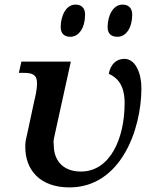

<svg xmlns="http://www.w3.org/2000/svg" viewBox="-20 -804 676 835"><path d="M491 -644C528 -644 555 -683 555 -740C555 -771 537 -784 513 -784C471 -784 448 -735 448 -686C448 -656 465 -644 491 -644ZM286 -644C323 -644 350 -683 350 -740C350 -771 333 -784 308 -784C267 -784 244 -735 244 -686C244 -656 262 -644 286 -644ZM282 11C505 11 595 -240 595 -421C595 -484 570 -548 521 -548C485 -548 461 -524 453 -483C484 -469 522 -441 522 -356C522 -200 458 -58 332 -58C249 -58 214 -112 214 -171C214 -180 211 -185 215 -204L288 -536H73L62 -487H85C119 -487 141 -480 141 -443C141 -412 133 -381 129 -365L99 -225C91 -190 90 -186 90 -164C90 -65 154 11 282 11Z"/></svg>

Font: Noto Serif Semi
Style: Italic
Weight: 600
Italic angle: -12°
Designer: Monotype Design Team
Foundry: Monotype Imaging Inc.
Version: Version 1.901